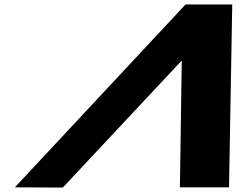

<svg xmlns="http://www.w3.org/2000/svg" viewBox="-20 -845 1100 866"><path d="M799.8 -570 791.4 0H1013L1027.5 -825H817L47 0L263.3 1L796.9 -569Z"/></svg>

Font: Hussar
Style: BdSuprExtOblFive
Weight: 700
Foundry: Cannot Into Space Fonts
Version: Version 2.00